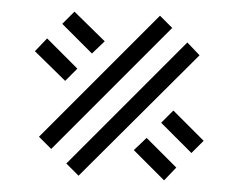

<svg xmlns="http://www.w3.org/2000/svg" viewBox="-20 -359 410 330"><path d="M87 -318 108 -339 160 -288 138 -267ZM68 -103 47 -124 255 -332 276 -311ZM40 -271 61 -293 113 -241 92 -220ZM115 -57 94 -78 302 -286 323 -264ZM257 -148 278 -169 330 -117 309 -96ZM210 -101 232 -122 283 -71 262 -49Z"/></svg>

Font: Zen Tokyo Zoo
Style: Regular
Weight: 400
Designer: Yoshimichi Ohira
Foundry: A-1 Corp ZenFonts
Version: Version 1.002; ttfautohint (v1.8.3)